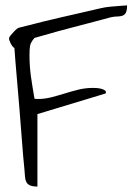

<svg xmlns="http://www.w3.org/2000/svg" viewBox="-20 -683 489 709"><path d="M33.2 -505.9Q30.3 -506.8 26.4 -511.7Q22.5 -516.6 19.5 -522.5Q16.6 -528.3 14.6 -534.2Q12.7 -540 13.7 -543Q14.6 -546.9 19.5 -552.7Q24.4 -558.6 30.3 -564.9Q36.1 -571.3 42 -576.2Q47.9 -581.1 51.8 -581.1Q63.5 -584 88.4 -590.3Q113.3 -596.7 144.5 -604.5Q175.8 -612.3 210.4 -620.1Q245.1 -627.9 276.9 -635.3Q308.6 -642.6 333.5 -648.4Q358.4 -654.3 370.1 -656.2Q375 -657.2 386.2 -658.2Q397.5 -659.2 410.2 -660.2Q422.9 -661.1 434.1 -662.1Q445.3 -663.1 449.2 -663.1Q449.2 -644.5 444.8 -636.2Q440.4 -627.9 432.1 -625Q423.8 -622.1 413.1 -622.1Q402.3 -622.1 388.7 -619.1Q378.9 -616.2 356.4 -610.4Q334 -604.5 306.6 -597.2Q279.3 -589.8 248.5 -582Q217.8 -574.2 189.9 -566.4Q162.1 -558.6 140.1 -552.2Q118.2 -545.9 107.4 -543Q92.8 -526.4 90.8 -512.7Q88.9 -499 88.9 -480.5Q88.9 -438.5 94.2 -400.9Q99.6 -363.3 107.4 -318.4Q109.4 -318.4 112.8 -317.9Q116.2 -317.4 118.2 -317.4Q144.5 -317.4 169.4 -323.7Q194.3 -330.1 219.2 -337.9Q244.1 -345.7 270 -352.1Q295.9 -358.4 323.2 -358.4Q327.1 -358.4 336.4 -357.9Q345.7 -357.4 354.5 -355Q363.3 -352.5 368.2 -348.6Q373 -344.7 370.1 -337.9L118.2 -261.7V5.9Q100.6 5.9 90.8 1.5Q81.1 -2.9 77.1 -11.2Q73.2 -19.5 72.3 -30.8Q71.3 -42 70.3 -56.6Q68.4 -73.2 65.4 -108.4Q62.5 -143.6 59.1 -188Q55.7 -232.4 51.8 -281.2Q47.9 -330.1 43.9 -374.5Q40 -418.9 37.1 -454.1Q34.2 -489.3 33.2 -505.9Z"/></svg>

Font: Annie Use Your Telescope
Style: Regular
Weight: 400
Designer: Kimberly Geswein
Foundry: Kimberly Geswein
Version: Version 1.002 2001